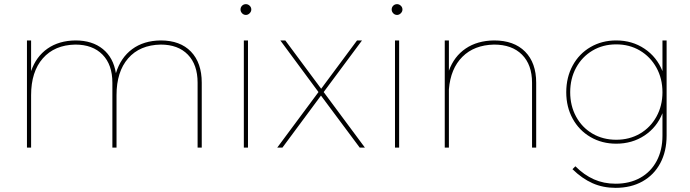

<svg xmlns="http://www.w3.org/2000/svg" viewBox="-20 -712 3329 926"><path d="M953 -313V0H933V-313Q933 -400 886 -448.5Q839 -497 755 -497Q654 -495 598 -430.5Q542 -366 542 -253V0H522V-313Q522 -400 474.5 -448.5Q427 -497 343 -497Q243 -495 186.5 -430.5Q130 -366 130 -253V0H110V-517H130V-369Q154 -439 209 -477.5Q264 -516 344 -517Q425 -517 476 -475.5Q527 -434 539 -359Q562 -434 617.5 -475Q673 -516 755 -517Q849 -517 901 -463Q953 -409 953 -313Z M1156 -517H1176V0H1156ZM1192 -666Q1192 -656 1184 -648Q1176 -640 1166 -640Q1155 -640 1147.5 -648Q1140 -656 1140 -666Q1140 -677 1147.5 -684.5Q1155 -692 1166 -692Q1176 -692 1184 -684.5Q1192 -677 1192 -666Z M1332 -517H1356L1529 -284L1702 -517H1726L1541 -268L1740 0H1715L1528 -251L1342 0H1317L1516 -268Z M1885 -517H1905V0H1885ZM1921 -666Q1921 -656 1913 -648Q1905 -640 1895 -640Q1884 -640 1876.5 -648Q1869 -656 1869 -666Q1869 -677 1876.5 -684.5Q1884 -692 1895 -692Q1905 -692 1913 -684.5Q1921 -677 1921 -666Z M2566 -313V0H2546V-313Q2546 -400 2497.5 -448.5Q2449 -497 2363 -497Q2267 -495 2210 -438Q2153 -381 2145 -281V0H2125V-517H2145V-371Q2170 -440 2226 -478Q2282 -516 2363 -517Q2459 -517 2512.5 -463Q2566 -409 2566 -313Z M3195 -517V-58Q3195 18 3164.5 75Q3134 132 3078.5 163Q3023 194 2949 194Q2888 194 2837.5 171.5Q2787 149 2741 104L2755 90Q2797 132 2844.5 153Q2892 174 2949 174Q3017 174 3068 145.5Q3119 117 3147 64.5Q3175 12 3175 -58V-166Q3148 -98 3088.5 -58.5Q3029 -19 2952 -19Q2883 -19 2828 -51Q2773 -83 2742 -139.5Q2711 -196 2711 -267Q2711 -339 2742 -396Q2773 -453 2828 -485Q2883 -517 2952 -517Q3029 -517 3088.5 -477Q3148 -437 3175 -369V-517ZM3175 -267Q3175 -333 3146 -385.5Q3117 -438 3066.5 -468Q3016 -498 2952 -498Q2888 -498 2837.5 -468Q2787 -438 2758.5 -385.5Q2730 -333 2730 -267Q2730 -202 2758.5 -149.5Q2787 -97 2837.5 -67.5Q2888 -38 2952 -38Q3016 -38 3066.5 -67.5Q3117 -97 3146 -149.5Q3175 -202 3175 -267Z"/></svg>

Font: Gontserrat Thin
Style: Regular
Weight: 250
Designer: Julieta Ulanovsky
Foundry: Julieta Ulanovsky
Version: Version 6.001